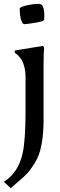

<svg xmlns="http://www.w3.org/2000/svg" viewBox="-41 -732 312 1000"><path d="M176 -707Q190 -694 190 -649Q190 -638 189 -629L181 -622Q141 -611 86 -606L77 -610Q62 -636 62 -679Q62 -684 62 -689L70 -696Q118 -712 162 -712Q167 -712 176 -707ZM186 -398V-110Q186 42 143 112Q120 150 102 169.5Q84 189 62 207Q62 208 15 248L-21 215Q53 169 76 70Q92 1 92 -149V-330Q92 -421 36 -457V-469L183 -493L189 -483Q186 -453 186 -398Z"/></svg>

Font: Asul
Style: Regular
Weight: 400
Version: Version 1.001